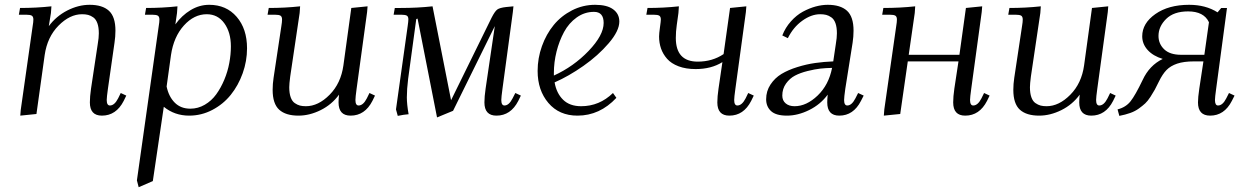

<svg xmlns="http://www.w3.org/2000/svg" viewBox="-20 -472 5150 795"><path d="M58.1 -411.1 63 -439Q129.9 -439 192.9 -445.8L190.9 -418L182.1 -363.8Q212.4 -404.8 258.5 -428.5Q304.7 -452.1 351.1 -452.1Q403.8 -452.1 430.9 -427.5Q458 -402.8 458 -345.2Q458 -320.3 454.1 -294.9L426.8 -104Q421.9 -68.8 421.9 -58.1Q421.9 -35.2 435.1 -35.2Q454.1 -35.2 469.2 -64.9L480 -86.9L502.9 -76.2L492.2 -54.2Q460.9 6.8 401.9 6.8Q352.1 6.8 352.1 -47.9Q352.1 -71.8 356.9 -105L384.8 -290Q389.2 -315.4 389.2 -334Q389.2 -358.9 383.3 -375.5Q377.4 -392.1 366.5 -399.9Q355.5 -407.7 344.7 -410.4Q334 -413.1 319.8 -413.1Q269 -413.1 222.4 -366Q175.8 -318.8 165 -244.1L130.9 0L64 6.8L65.9 -17.1L115.2 -363.8Q118.2 -380.9 118.2 -391.1Q118.2 -402.8 111.8 -407Q105.5 -411.1 87.9 -411.1Z M546.9 274.9 637.2 -363.8Q640.1 -380.9 640.1 -391.1Q640.1 -402.8 633.8 -407Q627.4 -411.1 609.9 -411.1H580.1L585 -439Q651.9 -439 714.8 -445.8L712.9 -418L706.1 -371.1Q732.9 -408.2 769.3 -430.2Q805.7 -452.1 846.2 -452.1Q917 -452.1 960 -402.3Q1002.9 -352.5 1002.9 -272Q1002.9 -219.2 984.9 -168.7Q966.8 -118.2 935.5 -79.3Q904.3 -40.5 859.1 -16.8Q814 6.8 763.2 6.8Q703.1 6.8 658.2 -29.8L612.8 277.8L554.2 303.2ZM669.9 -113.8Q678.7 -71.8 703.6 -46.9Q728.5 -22 768.1 -22Q799.8 -22 827.9 -38.3Q856 -54.7 875.2 -81.3Q894.5 -107.9 908.7 -141.8Q922.9 -175.8 929.4 -211.2Q936 -246.6 936 -279.8Q936 -337.9 908.9 -375.5Q881.8 -413.1 835.9 -413.1Q783.7 -413.1 741.5 -366.5Q699.2 -319.8 688 -244.1Z M1087.9 -411.1 1092.8 -439Q1159.7 -439 1222.7 -445.8L1220.7 -418L1181.6 -154.8Q1177.7 -124.5 1177.7 -110.8Q1177.7 -85.9 1183.6 -69.3Q1189.5 -52.7 1200.4 -45.2Q1211.4 -37.6 1221.9 -34.9Q1232.4 -32.2 1246.6 -32.2Q1297.9 -32.2 1344.7 -79.6Q1391.6 -127 1401.9 -201.2L1434.6 -439L1502 -445.8L1500 -421.9L1456.5 -104Q1451.7 -68.8 1451.7 -58.1Q1451.7 -35.2 1464.8 -35.2Q1483.9 -35.2 1499 -64.9L1509.8 -86.9L1532.7 -76.2L1522 -54.2Q1490.7 6.8 1431.6 6.8Q1381.8 6.8 1381.8 -47.9Q1381.8 -60.5 1383.8 -80.1Q1354 -39.1 1307.9 -16.1Q1261.7 6.8 1215.8 6.8Q1163.1 6.8 1136 -17.8Q1108.9 -42.5 1108.9 -100.1Q1108.9 -124.5 1112.8 -149.9L1145 -363.8Q1147.9 -380.9 1147.9 -391.1Q1147.9 -402.8 1141.6 -407Q1135.3 -411.1 1117.7 -411.1Z M1609.9 -411.1 1614.7 -439H1638.7Q1708 -439 1771 -445.8L1847.7 -57.1L2015.6 -398.9Q2028.8 -424.8 2038.8 -432.4Q2048.8 -439.9 2075.7 -442.9L2106 -445.8L2103.5 -421.9L2060.5 -104Q2055.7 -68.8 2055.7 -58.1Q2055.7 -35.2 2068.8 -35.2Q2087.4 -35.2 2102.5 -64.9L2113.8 -86.9L2136.7 -76.2L2126 -54.2Q2094.7 6.8 2035.6 6.8Q1985.8 6.8 1985.8 -47.9Q1985.8 -71.8 1990.7 -105L2028.8 -363.8L1856 -13.2L1789.6 14.2L1709 -395L1703.6 -393.1L1669.9 -145Q1664.6 -102.5 1664.6 -68.8Q1664.6 -40 1671.9 1Q1651.9 2.4 1627 7.8L1619.6 -19L1668 -363.8Q1670.9 -383.8 1670.9 -392.1Q1670.9 -403.3 1664.6 -407.2Q1658.2 -411.1 1640.6 -411.1Z M2206.1 -178.2Q2206.1 -231 2223.9 -280.8Q2241.7 -330.6 2272.7 -368.4Q2303.7 -406.2 2348.6 -429.2Q2393.6 -452.1 2444.3 -452.1Q2493.7 -452.1 2519 -433.3Q2544.4 -414.6 2544.4 -382.8Q2544.4 -344.2 2500.5 -293Q2456.5 -241.7 2395.5 -199Q2334.5 -156.2 2276.4 -130.9Q2284.2 -85.9 2311.5 -59.1Q2338.9 -32.2 2386.2 -32.2Q2461.9 -32.2 2518.1 -86.9L2532.2 -66.9Q2463.4 6.8 2371.1 6.8Q2295.4 6.8 2250.7 -45.7Q2206.1 -98.1 2206.1 -178.2ZM2273.4 -159.2Q2355 -196.3 2417.2 -261.2Q2479.5 -326.2 2479.5 -377Q2479.5 -422.9 2439.5 -422.9Q2400.4 -422.9 2367.9 -399.7Q2335.4 -376.5 2315.4 -339.4Q2295.4 -302.2 2284.4 -258.3Q2273.4 -214.4 2273.4 -169.9Z M2656.2 -411.1 2661.1 -439Q2728 -439 2791 -445.8L2789.1 -418L2782.2 -368.2Q2778.3 -341.3 2778.3 -314.9Q2778.3 -216.8 2869.1 -216.8Q2929.7 -216.8 2976.1 -248L3002.9 -439L3070.3 -445.8L3068.4 -421.9L3024.9 -104Q3020 -68.8 3020 -58.1Q3020 -35.2 3033.2 -35.2Q3052.2 -35.2 3067.4 -64.9L3078.1 -86.9L3101.1 -76.2L3090.3 -54.2Q3059.1 6.8 3000 6.8Q2950.2 6.8 2950.2 -47.9Q2950.2 -71.8 2955.1 -105L2971.2 -214.8Q2925.3 -186 2860.4 -186Q2819.8 -186 2789.6 -197.5Q2759.3 -209 2742.2 -228.5Q2725.1 -248 2717 -271.2Q2709 -294.4 2709 -320.8Q2709 -332.5 2712.6 -358.4Q2716.3 -384.3 2716.3 -391.1Q2716.3 -402.8 2710 -407Q2703.6 -411.1 2686 -411.1Z M3152.3 -61Q3152.3 -94.7 3170.2 -121.8Q3188 -148.9 3215.8 -165.8Q3243.7 -182.6 3281.5 -194.3Q3319.3 -206.1 3355.7 -211.2Q3392.1 -216.3 3430.2 -217.8L3440.9 -290Q3445.3 -315.4 3445.3 -334Q3445.3 -358.9 3439.5 -375.5Q3433.6 -392.1 3422.6 -399.9Q3411.6 -407.7 3400.9 -410.4Q3390.1 -413.1 3376 -413.1Q3339.4 -413.1 3302 -386.2Q3264.6 -359.4 3242.2 -314L3219.2 -325.2Q3231.9 -357.9 3254.9 -383.5Q3277.8 -409.2 3304.4 -423.6Q3331.1 -438 3357.2 -445.1Q3383.3 -452.1 3407.2 -452.1Q3460 -452.1 3487.1 -427.5Q3514.2 -402.8 3514.2 -345.2Q3514.2 -320.3 3510.3 -294.9L3480 -104Q3475.1 -68.8 3475.1 -58.1Q3475.1 -35.2 3488.3 -35.2Q3506.8 -35.2 3522 -64.9L3533.2 -86.9L3556.2 -76.2L3544.9 -54.2Q3513.7 6.8 3455.1 6.8Q3405.3 6.8 3405.3 -47.9Q3405.3 -60.5 3407.2 -80.1Q3377.4 -39.6 3330.6 -16.4Q3283.7 6.8 3238.3 6.8Q3192.9 6.8 3172.6 -12Q3152.3 -30.8 3152.3 -61ZM3219.2 -76.2Q3219.2 -55.7 3233.2 -43.9Q3247.1 -32.2 3270 -32.2Q3319.3 -32.2 3365.5 -76.4Q3411.6 -120.6 3425.3 -190.9Q3399.9 -190.4 3377.2 -188Q3354.5 -185.5 3324 -178Q3293.5 -170.4 3271.7 -158.9Q3250 -147.5 3234.6 -126Q3219.2 -104.5 3219.2 -76.2Z M3632.8 -411.1 3637.7 -439Q3706.5 -439 3769.5 -445.8L3767.6 -418L3742.7 -245.1H3952.6L3979.5 -439L4046.9 -445.8L4044.9 -421.9L4001.5 -104Q3996.6 -68.8 3996.6 -58.1Q3996.6 -35.2 4009.8 -35.2Q4028.8 -35.2 4043.9 -64.9L4054.7 -86.9L4077.6 -76.2L4066.9 -54.2Q4035.6 6.8 3976.6 6.8Q3926.8 6.8 3926.8 -47.9Q3926.8 -71.8 3931.6 -105L3948.7 -217.8H3738.8L3707.5 0L3639.6 6.8L3641.6 -19L3690.9 -363.8Q3693.8 -380.9 3693.8 -391.1Q3693.8 -402.8 3687.5 -407Q3681.2 -411.1 3663.6 -411.1Z M4154.8 -411.1 4159.7 -439Q4226.6 -439 4289.6 -445.8L4287.6 -418L4248.5 -154.8Q4244.6 -124.5 4244.6 -110.8Q4244.6 -85.9 4250.5 -69.3Q4256.3 -52.7 4267.3 -45.2Q4278.3 -37.6 4288.8 -34.9Q4299.3 -32.2 4313.5 -32.2Q4364.7 -32.2 4411.6 -79.6Q4458.5 -127 4468.8 -201.2L4501.5 -439L4568.8 -445.8L4566.9 -421.9L4523.4 -104Q4518.6 -68.8 4518.6 -58.1Q4518.6 -35.2 4531.7 -35.2Q4550.8 -35.2 4565.9 -64.9L4576.7 -86.9L4599.6 -76.2L4588.9 -54.2Q4557.6 6.8 4498.5 6.8Q4448.7 6.8 4448.7 -47.9Q4448.7 -60.5 4450.7 -80.1Q4420.9 -39.1 4374.8 -16.1Q4328.6 6.8 4282.7 6.8Q4230 6.8 4202.9 -17.8Q4175.8 -42.5 4175.8 -100.1Q4175.8 -124.5 4179.7 -149.9L4211.9 -363.8Q4214.8 -380.9 4214.8 -391.1Q4214.8 -402.8 4208.5 -407Q4202.1 -411.1 4184.6 -411.1Z M4607.4 -19Q4641.6 -27.8 4661.1 -52.5Q4680.7 -77.1 4711.4 -141.1Q4739.3 -201.2 4794.4 -228Q4754.4 -240.2 4731.9 -265.1Q4709.5 -290 4709.5 -321.8Q4709.5 -375.5 4763.9 -413.8Q4818.4 -452.1 4903.8 -452.1Q4972.2 -452.1 5021.5 -420.9L5036.6 -439H5060.5L5015.6 -104Q5010.7 -68.8 5010.7 -58.1Q5010.7 -35.2 5023.4 -35.2Q5042.5 -35.2 5057.6 -64.9L5068.8 -86.9L5091.8 -76.2L5080.6 -54.2Q5049.3 6.8 4990.7 6.8Q4940.4 6.8 4940.4 -47.9Q4940.4 -68.4 4945.8 -105L4962.9 -217.8H4923.8Q4881.8 -217.8 4854.2 -208.5Q4826.7 -199.2 4810.1 -182.1Q4793.5 -165 4778.8 -134.8Q4767.6 -111.8 4761.5 -100.6Q4755.4 -89.4 4743.9 -71.5Q4732.4 -53.7 4721.9 -43.9Q4711.4 -34.2 4695.6 -22.7Q4679.7 -11.2 4659.9 -4.2Q4640.1 2.9 4614.7 7.8ZM4776.9 -323.2Q4776.9 -290.5 4800.5 -267.8Q4824.2 -245.1 4870.6 -245.1H4966.8L4985.8 -379.9Q4964.8 -424.8 4899.4 -424.8Q4840.3 -424.8 4808.6 -393.6Q4776.9 -362.3 4776.9 -323.2Z"/></svg>

Font: Dihjauti S
Style: Italic
Weight: 400
Italic angle: -9°
Designer: T. Christopher White
Version: Version 3.0.0